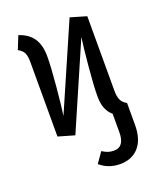

<svg xmlns="http://www.w3.org/2000/svg" viewBox="-139 -625 766 924"><g transform="rotate(-20 243.5 -163.5)"><path d="M447 -53V59Q447 133 412 172.5Q377 212 316 212Q257 212 214 175L251 122Q267 132 280 136.5Q293 141 311 141Q364 141 364 66V-28Q344 -45 334 -70Q324 -95 324 -132Q324 -184 333 -282Q342 -380 349 -427L160 8L77 -16V-398Q77 -429 69 -445Q61 -461 40 -472L67 -539Q116 -523 139.5 -488Q163 -453 163 -395Q163 -343 154 -244Q145 -145 138 -99L328 -535L410 -511V-129Q410 -98 418.5 -81Q427 -64 447 -53Z"/></g></svg>

Font: Fira Sans Compressed
Style: Regular
Weight: 400
Width: 1
Designer: bBox Type GmbH & Carrois Corporate GbR & Edenspiekermann AG
Foundry: bBox Type GmbH & Carrois Corporate GbR & Edenspiekermann AG
Version: Version 4.301